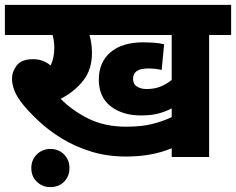

<svg xmlns="http://www.w3.org/2000/svg" viewBox="-20 -642 965 785"><path d="M835 -499V0H682V-36Q602 -2 496 -2Q417 -2 350.5 -23Q284 -44 231.5 -76.5Q179 -109 140.5 -145Q102 -181 77 -211Q49 -245 39 -271.5Q29 -298 29 -320Q29 -349 48.5 -374.5Q68 -400 115 -400Q136 -400 154 -393.5Q172 -387 187 -374Q202 -406 202 -446Q202 -473 195 -499H0V-622H925V-499ZM579 -278Q611 -278 635 -287.5Q659 -297 682 -315V-499H346Q350 -484 353 -466Q356 -448 356 -425Q356 -357 319.5 -311.5Q283 -266 228 -238Q275 -190 341.5 -157Q408 -124 496 -124Q557 -124 600 -134.5Q643 -145 682 -163V-199Q658 -186 628 -178Q598 -170 556 -170Q481 -170 432.5 -207.5Q384 -245 384 -317Q384 -387 431.5 -428Q479 -469 567 -469Q583 -469 607 -467.5Q631 -466 651 -461L641 -356Q616 -362 585 -362Q553 -362 538.5 -351Q524 -340 524 -320Q524 -298 540 -288Q556 -278 579 -278ZM108 45Q108 12 130.5 -10.5Q153 -33 186 -33Q220 -33 242 -10.5Q264 12 264 45Q264 79 242 101Q220 123 186 123Q153 123 130.5 101Q108 79 108 45Z"/></svg>

Font: Noto Sans ExtraBold
Style: Regular
Weight: 800
Designer: Monotype Design Team
Foundry: Monotype Imaging Inc.
Version: Version 2.007